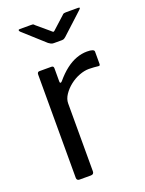

<svg xmlns="http://www.w3.org/2000/svg" viewBox="-141 -811 665 880"><g transform="rotate(-20 191.5 -371.0)"><path d="M91 0Q84 0 80.5 -3.5Q77 -7 77 -13V-517Q77 -530 88 -530H146Q157 -530 157 -519V-454Q157 -448 160 -447Q163 -446 168 -451Q194 -482 219.5 -501.5Q245 -521 271 -530.5Q297 -540 323 -540Q358 -540 358 -527V-467Q358 -457 349 -459Q340 -460 328.5 -461Q317 -462 304 -462Q282 -462 257 -452.5Q232 -443 210.5 -426Q189 -409 175 -388Q161 -367 161 -346V-15Q161 0 146 0H91ZM276 -735Q280 -740 284.5 -741Q289 -742 294 -742H353Q368 -742 354 -730L253 -637Q249 -634 245 -631Q241 -628 233 -628H194Q185 -628 180 -631Q175 -634 169 -638L67 -730Q62 -735 62.5 -738.5Q63 -742 69 -742H123Q130 -742 133 -741.5Q136 -741 141 -735L199 -686Q208 -677 211 -677.5Q214 -678 222 -686Z"/></g></svg>

Font: Libre Franklin
Style: Regular
Weight: 400
Designer: Pablo Impallari, Rodrigo Fuenzalida, Nhung Nguyen
Foundry: Impallari Type
Version: Version 3.000